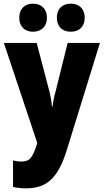

<svg xmlns="http://www.w3.org/2000/svg" viewBox="-20 -787 567 1047"><path d="M85 -690C85 -641 116 -614 160 -614C205 -614 236 -642 236 -690C236 -739 205 -767 160 -767C116 -767 85 -740 85 -690ZM290 -690C290 -642 320 -614 366 -614C412 -614 442 -642 442 -690C442 -739 412 -767 366 -767C321 -767 290 -740 290 -690ZM1 -553 183 -8 181 0C158 72 143 94 96 94C80 94 64 91 51 88V232C71 237 94 240 123 240C237 240 297 181 343 35L525 -553H349L283 -288C274 -256 269 -230 267 -207H263C262 -229 256 -262 249 -290L180 -553Z"/></svg>

Font: Noto Sans Devanagari UI Condensed Black
Style: Regular
Weight: 900
Width: 3
Designer: Jelle Bosma - Monotype Design Team
Foundry: Monotype Imaging Inc.
Version: Version 2.004